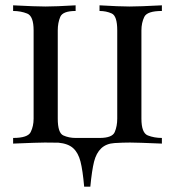

<svg xmlns="http://www.w3.org/2000/svg" viewBox="-20 -534 651 714"><path d="M582 -514.2V-493.2Q527.3 -493.2 516.6 -471.2Q505.9 -449.2 505.9 -420.9V-92.8Q505.9 -39.6 529.8 -30.3Q553.7 -21 582 -21V0Q490.2 -3.9 463.4 -3.9Q436.5 -3.9 405.8 -2Q375 0 356.4 17.6Q337.9 35.2 329.8 67.1Q321.8 99.1 315.9 160.2H293Q287.6 99.1 279.3 66.7Q271 34.2 252.2 17.1Q233.4 0 197.3 -3.4Q171.9 -3.9 146.5 -3.9Q121.1 -3.9 28.8 0V-21Q83.5 -21 94.2 -43Q105 -64.9 105 -92.8V-420.9Q105 -474.1 81.1 -483.6Q57.1 -493.2 28.8 -493.2V-514.2Q112.3 -509.8 149.4 -509.8Q186.5 -509.8 261.2 -514.2V-493.2Q213.4 -493.2 204.1 -471.2Q194.8 -449.2 194.8 -420.9V-92.8Q194.8 -39.6 215.6 -30.3Q236.3 -21 261.2 -21H350.1Q397.5 -21 406.7 -43Q416 -64.9 416 -92.8V-420.9Q416 -474.6 395.5 -483.9Q375 -493.2 350.1 -493.2V-514.2Q424.8 -509.8 461.7 -509.8Q498.5 -509.8 582 -514.2Z"/></svg>

Font: PlayfairDisplay-Regular
Style: Regular
Weight: 400
Designer: Claus Eggers Sørensen
Foundry: Claus Eggers Sørensen
Version: Version 1.002;PS 001.002;hotconv 1.0.70;makeotf.lib2.5.58329